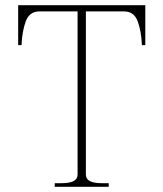

<svg xmlns="http://www.w3.org/2000/svg" viewBox="-20 -720 630 740"><path d="M191 -14H218Q248 -14 263.5 -22Q279 -30 279 -47V-676H132Q93 -676 79 -637Q65 -598 63 -546H50V-700H540V-546H527Q525 -598 511 -637Q497 -676 458 -676H311V-47Q311 -30 326.5 -22Q342 -14 372 -14H399V0H191Z"/></svg>

Font: Taviraj Thin
Style: Regular
Weight: 250
Designer: Katatrad Team
Foundry: CadsonDemak
Version: Version 1.001